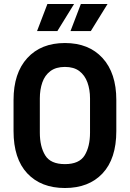

<svg xmlns="http://www.w3.org/2000/svg" viewBox="-20 -930 652 964"><path d="M306 14Q186 14 117 -59.5Q48 -133 48 -272V-428Q48 -563 117 -638.5Q186 -714 306 -714Q426 -714 495 -638.5Q564 -563 564 -428V-272Q564 -133 495 -59.5Q426 14 306 14ZM306 -106Q378 -106 405 -150Q432 -194 432 -264V-436Q432 -480 419 -516Q406 -552 378.5 -573Q351 -594 306 -594Q261 -594 233 -573Q205 -552 192.5 -516Q180 -480 180 -436V-264Q180 -194 207 -150Q234 -106 306 -106ZM334 -774 386 -910H520L436 -774ZM166 -774 218 -910H352L268 -774Z"/></svg>

Font: Space Mono
Style: Bold
Weight: 700
Monospace: yes
Designer: Colophon Foundry + Benjamin Critton
Foundry: Colophon Foundry & Benjamin Critton
Version: Version 1.003; ttfautohint (v1.8.4.7-5d5b)